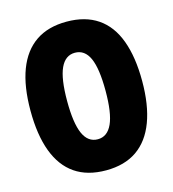

<svg xmlns="http://www.w3.org/2000/svg" viewBox="-108 -806 817 907"><g transform="rotate(-15 300.0 -352.5)"><path d="M300 11Q209 11 148.5 -30.5Q88 -72 57.5 -153.5Q27 -235 27 -354Q27 -472 57.5 -552.5Q88 -633 148.5 -674.5Q209 -716 300 -716Q391 -716 452 -674.5Q513 -633 543 -551.5Q573 -470 573 -353Q573 -236 542.5 -154.5Q512 -73 451.5 -31Q391 11 300 11ZM300 -141Q347 -141 370.5 -192.5Q394 -244 394 -353Q394 -462 371 -513Q348 -564 300 -564Q253 -564 229.5 -513Q206 -462 206 -353Q206 -245 229 -193Q252 -141 300 -141Z"/></g></svg>

Font: Nunito Sans 6pt Black
Style: Regular
Weight: 900
Version: Version 3.101;gftools[0.9.27]